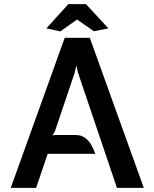

<svg xmlns="http://www.w3.org/2000/svg" viewBox="-20 -910 748 930"><path d="M32 0 293.5 -727H415L676.5 0H546.5L357.5 -558.5L350 -592.5L341.5 -557L246 -274L234.5 -254L248.5 -256H347Q374 -256 392.5 -242Q411 -228 422.8 -206.8Q434.5 -185.5 441.5 -165H211L155 0ZM272.5 -758 204.5 -772.5 311 -890H396.5L505 -772.5L435 -758.5L353 -815.5Z"/></svg>

Font: Expletus Sans SemiBold
Style: Regular
Weight: 600
Version: Version 7.500